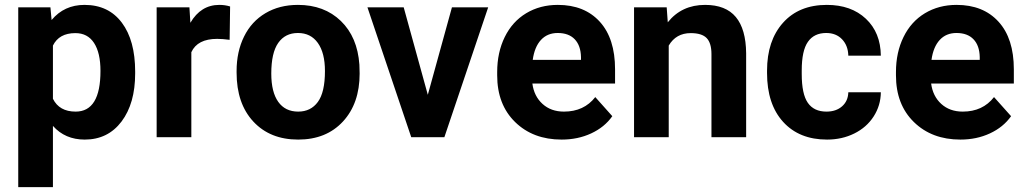

<svg xmlns="http://www.w3.org/2000/svg" viewBox="-20 -558 4170 781"><path d="M529.8 -259.3Q529.8 -137.2 474.4 -63.7Q418.9 9.8 324.7 9.8Q244.6 9.8 195.3 -45.9V203.1H54.2V-528.3H185.1L189.9 -476.6Q241.2 -538.1 323.7 -538.1Q421.4 -538.1 475.6 -465.8Q529.8 -393.6 529.8 -266.6ZM388.7 -269.5Q388.7 -343.3 362.5 -383.3Q336.4 -423.3 286.6 -423.3Q220.2 -423.3 195.3 -372.6V-156.2Q221.2 -104 287.6 -104Q388.7 -104 388.7 -269.5Z M914.1 -396Q885.3 -399.9 863.3 -399.9Q783.2 -399.9 758.3 -345.7V0H617.2V-528.3H750.5L754.4 -465.3Q796.9 -538.1 872.1 -538.1Q895.5 -538.1 916 -531.7Z M942.4 -269Q942.4 -347.7 972.7 -409.2Q1002.9 -470.7 1059.8 -504.4Q1116.7 -538.1 1191.9 -538.1Q1298.8 -538.1 1366.5 -472.7Q1434.1 -407.2 1441.9 -294.9L1442.9 -258.8Q1442.9 -137.2 1375 -63.7Q1307.1 9.8 1192.9 9.8Q1078.6 9.8 1010.5 -63.5Q942.4 -136.7 942.4 -262.7ZM1083.5 -258.8Q1083.5 -183.6 1111.8 -143.8Q1140.1 -104 1192.9 -104Q1244.1 -104 1272.9 -143.3Q1301.8 -182.6 1301.8 -269Q1301.8 -342.8 1272.9 -383.3Q1244.1 -423.8 1191.9 -423.8Q1140.1 -423.8 1111.8 -383.5Q1083.5 -343.3 1083.5 -258.8Z M1720.2 -172.4 1818.4 -528.3H1965.8L1787.6 0H1652.8L1474.6 -528.3H1622.1Z M2264.6 9.8Q2148.4 9.8 2075.4 -61.5Q2002.4 -132.8 2002.4 -251.5V-265.1Q2002.4 -344.7 2033.2 -407.5Q2064 -470.2 2120.4 -504.2Q2176.8 -538.1 2249 -538.1Q2357.4 -538.1 2419.7 -469.7Q2481.9 -401.4 2481.9 -275.9V-218.3H2145.5Q2152.3 -166.5 2186.8 -135.3Q2221.2 -104 2273.9 -104Q2355.5 -104 2401.4 -163.1L2470.7 -85.4Q2439 -40.5 2384.8 -15.4Q2330.6 9.8 2264.6 9.8ZM2248.5 -423.8Q2206.5 -423.8 2180.4 -395.5Q2154.3 -367.2 2147 -314.5H2343.3V-325.7Q2342.3 -372.6 2317.9 -398.2Q2293.5 -423.8 2248.5 -423.8Z M2691.9 -528.3 2696.3 -467.3Q2752.9 -538.1 2848.1 -538.1Q2932.1 -538.1 2973.1 -488.8Q3014.2 -439.5 3015.1 -341.3V0H2874V-337.9Q2874 -382.8 2854.5 -403.1Q2835 -423.3 2789.6 -423.3Q2730 -423.3 2700.2 -372.6V0H2559.1V-528.3Z M3341.8 -104Q3380.9 -104 3405.3 -125.5Q3429.7 -147 3430.7 -182.6H3563Q3562.5 -128.9 3533.7 -84.2Q3504.9 -39.6 3454.8 -14.9Q3404.8 9.8 3344.2 9.8Q3231 9.8 3165.5 -62.3Q3100.1 -134.3 3100.1 -261.2V-270.5Q3100.1 -392.6 3165 -465.3Q3230 -538.1 3343.3 -538.1Q3442.4 -538.1 3502.2 -481.7Q3562 -425.3 3563 -331.5H3430.7Q3429.7 -372.6 3405.3 -398.2Q3380.9 -423.8 3340.8 -423.8Q3291.5 -423.8 3266.4 -387.9Q3241.2 -352.1 3241.2 -271.5V-256.8Q3241.2 -175.3 3266.1 -139.6Q3291 -104 3341.8 -104Z M3886.7 9.8Q3770.5 9.8 3697.5 -61.5Q3624.5 -132.8 3624.5 -251.5V-265.1Q3624.5 -344.7 3655.3 -407.5Q3686 -470.2 3742.4 -504.2Q3798.8 -538.1 3871.1 -538.1Q3979.5 -538.1 4041.7 -469.7Q4104 -401.4 4104 -275.9V-218.3H3767.6Q3774.4 -166.5 3808.8 -135.3Q3843.3 -104 3896 -104Q3977.5 -104 4023.4 -163.1L4092.8 -85.4Q4061 -40.5 4006.8 -15.4Q3952.6 9.8 3886.7 9.8ZM3870.6 -423.8Q3828.6 -423.8 3802.5 -395.5Q3776.4 -367.2 3769 -314.5H3965.3V-325.7Q3964.4 -372.6 3939.9 -398.2Q3915.5 -423.8 3870.6 -423.8Z"/></svg>

Font: RobotoDraft
Style: Bold
Weight: 700
Version: Version 2.001150; 2014